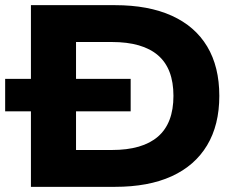

<svg xmlns="http://www.w3.org/2000/svg" viewBox="-20 -725 944 745"><path d="M100 0V-705H426Q556 -705 646.5 -664Q737 -623 784 -544.5Q831 -466 831 -353Q831 -240 783.5 -161Q736 -82 646 -41Q556 0 426 0ZM275 -143H414Q533 -143 593 -195Q653 -247 653 -353Q653 -459 593 -510.5Q533 -562 414 -562H275ZM0 -293V-419H487V-293Z"/></svg>

Font: Nunito Sans 7pt SemiExpanded ExtraBold
Style: Regular
Weight: 800
Width: 6
Designer: Vernon Adams
Foundry: Vernon Adams
Version: Version 3.101;gftools[0.9.27]